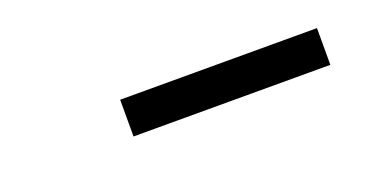

<svg xmlns="http://www.w3.org/2000/svg" viewBox="-20 -817 540 275"><g transform="rotate(-20 250.0 -680.0)"><path d="M156 -652V-708H456V-652Z"/></g></svg>

Font: Iosevka Curly Slab LtObl
Style: Regular
Weight: 300
Italic angle: -9°
Monospace: yes
Designer: Belleve Invis
Foundry: Belleve Invis
Version: Version 11.0.0; ttfautohint (v1.8.3)